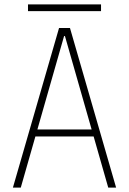

<svg xmlns="http://www.w3.org/2000/svg" viewBox="-20 -858 590 878"><path d="M39 0 250 -730H300L511 0H475L277 -693H273L75 0ZM130 -234V-266H420V-234ZM108 -807V-838H442V-807Z"/></svg>

Font: M PLUS Code Latin SemiExpanded ExtraLight
Style: Regular
Weight: 250
Width: 6
Designer: Coji Morishita
Foundry: UNDERFOREST DESIGN
Version: Version 1.002; ttfautohint (v1.8.3)